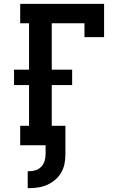

<svg xmlns="http://www.w3.org/2000/svg" viewBox="-20 -755 640 998"><path d="M124 223V135H131Q149 135 166 129.5Q183 124 195 111Q207 98 212 81Q217 64 217 46V0H85V-101H131V-313H53V-393H131V-634H85V-735H521V-562H419V-634H249V-393H355V-313H249V-101H320V46Q320 71 315.5 95Q311 119 299 140.5Q287 162 268 178.5Q249 195 227 205Q205 215 180.5 219Q156 223 131 223Z"/></svg>

Font: Iosevka Etoile
Style: Bold
Weight: 700
Designer: Belleve Invis
Foundry: Belleve Invis
Version: Version 28.1.0; ttfautohint (v1.8.4)